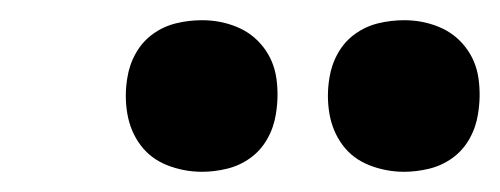

<svg xmlns="http://www.w3.org/2000/svg" viewBox="-20 -765 495 190"><path d="M380 -595Q362 -595 345.5 -601.5Q329 -608 319 -621.5Q309 -635 306 -652.5Q303 -670 306 -688Q308 -701 314.5 -712.5Q321 -724 331.5 -731.5Q342 -739 354.5 -742Q367 -745 380 -745Q398 -745 414 -738.5Q430 -732 440.5 -718.5Q451 -705 453.5 -687.5Q456 -670 453 -652Q451 -639 444.5 -627.5Q438 -616 427.5 -608.5Q417 -601 404.5 -598Q392 -595 380 -595ZM180 -595Q162 -595 145.5 -601.5Q129 -608 119 -621.5Q109 -635 106 -652.5Q103 -670 106 -688Q108 -701 114.5 -712.5Q121 -724 131.5 -731.5Q142 -739 154.5 -742Q167 -745 180 -745Q198 -745 214 -738.5Q230 -732 240.5 -718.5Q251 -705 253.5 -687.5Q256 -670 253 -652Q251 -639 244.5 -627.5Q238 -616 227.5 -608.5Q217 -601 204.5 -598Q192 -595 180 -595Z"/></svg>

Font: Iosevka Etoile SmBdObl
Style: Regular
Weight: 600
Italic angle: -9°
Designer: Belleve Invis
Foundry: Belleve Invis
Version: Version 15.5.2; ttfautohint (v1.8.4)